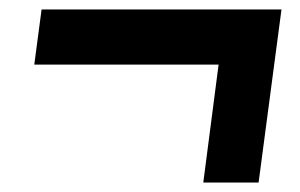

<svg xmlns="http://www.w3.org/2000/svg" viewBox="-20 -590 640 410"><path d="M53.2 -452.1 68.8 -569.8H581.1L532.2 -200.2H414.1L446.8 -452.1Z"/></svg>

Font: Cooper Hewitt
Style: Semibold Italic
Weight: 710
Designer: Village Type and Design LLC
Foundry: Cooper Hewitt Smithsonian Design Museum
Version: 1.000